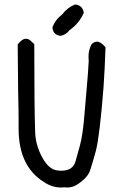

<svg xmlns="http://www.w3.org/2000/svg" viewBox="-20 -829 540 857"><path d="M250 -669Q217 -673 214 -706Q226 -741 258 -765Q281 -796 316 -809Q349 -805 354 -772Q334 -725 290 -694Q274 -673 250 -669ZM280 8 266 7 254 8Q212 8 177 -16Q63 -86 63 -255V-299Q63 -340 61 -419L59 -631L70 -643Q83 -656 96 -656Q109 -656 121 -643L133 -632Q133 -347 137 -238Q139 -180 169 -125.5Q199 -71 238 -68L252 -67Q280 -67 295.5 -77.5Q311 -88 317 -108.5Q323 -129 336.5 -178.5Q350 -228 357 -318Q362 -383 368 -447Q373 -501 376 -556L375 -576Q375 -606 389 -632Q401 -643 413 -643Q430 -643 451 -618Q448 -525 442 -438Q425 -222 408 -156Q393 -101 382 -68Q371 -35 324 -5Q304 8 280 8Z"/></svg>

Font: Xiaolai Mono SC
Style: Regular
Weight: 400
Monospace: yes
Designer: LXGW / Nozomi Seto
Version: Version 3.113;September 30, 2024